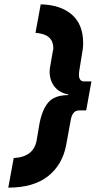

<svg xmlns="http://www.w3.org/2000/svg" viewBox="-20 -732 440 882"><path d="M43 -6Q137 -11 149 -91L161 -162Q173 -227 201.5 -261Q230 -295 293 -295L294 -298Q252 -306 230 -334.5Q208 -363 208 -403Q208 -408 208.5 -411.5Q209 -415 209 -418L222 -493Q223 -497 224 -501.5Q225 -506 225 -510Q225 -576 143 -581L167 -712Q258 -710 310 -665Q362 -620 362 -534Q362 -509 356 -480L344 -406Q343 -401 343 -396Q343 -391 343 -383Q343 -374 348.5 -366Q354 -358 366 -358H400L376 -225H346Q326 -225 316.5 -211.5Q307 -198 304 -175L284 -66Q267 25 200.5 77.5Q134 130 18 130Z"/></svg>

Font: Overpass Heavy
Style: Italic
Weight: 900
Italic angle: -10°
Designer: Delve Withrington, Dave Bailey
Foundry: Delve Fonts
Version: Version 3.000;DELV;Overpass